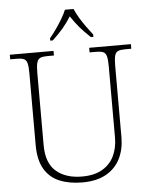

<svg xmlns="http://www.w3.org/2000/svg" viewBox="-61 -981 810 1041"><g transform="rotate(-5 343.5 -460.5)"><path d="M345 10Q274 10 221 -12Q168 -34 139 -83.5Q110 -133 110 -214V-606Q110 -642 105 -660Q100 -678 86.5 -683.5Q73 -689 48 -689H13V-714H251V-689H215Q191 -689 177.5 -683.5Q164 -678 158.5 -660Q153 -642 153 -605V-210Q153 -112 205.5 -67Q258 -22 346 -22Q414 -22 457.5 -48Q501 -74 521.5 -118Q542 -162 542 -216V-606Q542 -642 537 -660Q532 -678 518.5 -683.5Q505 -689 481 -689H445V-714H672V-689H639Q614 -689 600.5 -683.5Q587 -678 582 -660Q577 -642 577 -605V-215Q577 -150 551.5 -99Q526 -48 474.5 -19Q423 10 345 10ZM238 -784Q254 -803 272.5 -829Q291 -855 307 -882Q323 -909 332 -931H379Q388 -909 404 -882Q420 -855 439 -829Q458 -803 473 -784V-771H459Q424 -804 401 -831Q378 -858 355 -893Q333 -858 310 -831Q287 -804 252 -771H238Z"/></g></svg>

Font: Noto Serif ExtraLight
Style: Regular
Weight: 200
Designer: Monotype Design Team
Foundry: Monotype Imaging Inc.
Version: Version 2.015; ttfautohint (v1.8.4.7-5d5b)